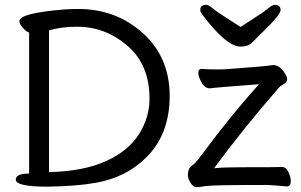

<svg xmlns="http://www.w3.org/2000/svg" viewBox="-20 -755 1240 791"><path d="M182 -46Q322 -49 415 -90.5Q508 -132 552 -201.5Q596 -271 596 -348Q596 -489 504.5 -567Q413 -645 298 -645Q235 -645 182 -630ZM176 14Q45 14 45 -15Q45 -40 100 -40V-621Q89 -624 74.5 -640Q60 -656 60 -668Q60 -701 244 -716Q277 -718 303 -718Q458 -718 568.5 -618.5Q679 -519 679 -360Q679 -201 582 -106Q500 -24 375 -2Q298 12 176 14ZM790 16Q776 16 765 -1.5Q754 -19 754 -34Q754 -47 758 -57Q762 -67 774 -75Q786 -83 810 -116Q933 -282 1047 -408Q872 -395 844 -391Q820 -391 804 -428Q797 -443 797 -455Q797 -471 811 -471Q838 -469 875 -469Q903 -469 912 -470Q1068 -481 1105 -487Q1133 -487 1154 -452Q1163 -439 1163 -429Q1163 -416 1149 -408.5Q1135 -401 1130 -395Q980 -223 862 -62Q899 -66 976 -66Q1126 -66 1142 -67Q1158 -67 1168 -46.5Q1178 -26 1178 -9Q1178 13 1161 13Q1120 9 1080 7Q855 7 828 11.5Q801 16 790 16ZM971 -563Q914 -563 818 -689Q805 -706 805 -713Q805 -735 829 -735Q839 -735 855 -721.5Q871 -708 905 -686.5Q939 -665 971 -644Q1003 -665 1036.5 -686.5Q1070 -708 1086 -721.5Q1102 -735 1112 -735Q1136 -735 1136 -713Q1136 -693 1047 -608Q1033 -594 1017.5 -578.5Q1002 -563 971 -563Z"/></svg>

Font: LXGW WenKai Lite Medium
Style: Regular
Weight: 500
Designer: LXGW / Fontworks Inc.
Foundry: LXGW / Fontworks Inc.
Version: Version 1.511; March 25, 2025